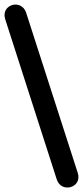

<svg xmlns="http://www.w3.org/2000/svg" viewBox="-29 -774 371 859"><path d="M225 29C245 92 340 66 319 0L88 -717C67 -781 -26 -754 -6 -689Z"/></svg>

Font: Nunito
Style: Bold
Weight: 700
Designer: Vernon Adams
Foundry: Vernon Adams
Version: Version 3.602